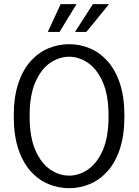

<svg xmlns="http://www.w3.org/2000/svg" viewBox="-20 -926 690 956"><path d="M324.5 11Q271.5 11 222 -9.2Q172.5 -29.5 133.2 -72.8Q94 -116 71.2 -184.2Q48.5 -252.5 48.5 -348Q48.5 -443.5 71.2 -511.2Q94 -579 133.2 -622.2Q172.5 -665.5 222 -685.8Q271.5 -706 324.5 -706Q377 -706 426.2 -685.8Q475.5 -665.5 514.8 -622.2Q554 -579 576.8 -511.2Q599.5 -443.5 599.5 -348Q599.5 -252.5 576.8 -184.2Q554 -116 514.8 -72.8Q475.5 -29.5 426.2 -9.2Q377 11 324.5 11ZM324.5 -51.5Q373 -51.5 418 -82Q463 -112.5 491.8 -178Q520.5 -243.5 520.5 -348Q520.5 -452 491.8 -517.2Q463 -582.5 418 -613Q373 -643.5 324.5 -643.5Q275 -643.5 230 -613Q185 -582.5 156.2 -517.2Q127.5 -452 127.5 -348Q127.5 -243.5 156.2 -178Q185 -112.5 230 -82Q275 -51.5 324.5 -51.5ZM353.5 -767 442.5 -905.5H523L410 -767ZM218 -767 282 -905.5H361L276.5 -767Z"/></svg>

Font: Trispace Light
Style: Regular
Weight: 300
Designer: Tyler Finck
Foundry: Etcetera Type Company
Version: Version 1.210; ttfautohint (v1.8.3)